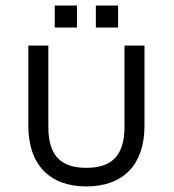

<svg xmlns="http://www.w3.org/2000/svg" viewBox="-20 -663 627 691"><path d="M428 -499V-206C428 -105 384 -59 291 -59C197 -59 154 -105 154 -206V-499H82V-210C82 -71 158 8 291 8C424 8 500 -71 500 -210V-499H428ZM177 -564H257V-643H177V-564ZM325 -564H405V-643H325V-564Z"/></svg>

Font: Maven Pro
Style: Regular
Weight: 400
Designer: Joe Prince
Foundry: Joe Prince
Version: Version 1.003